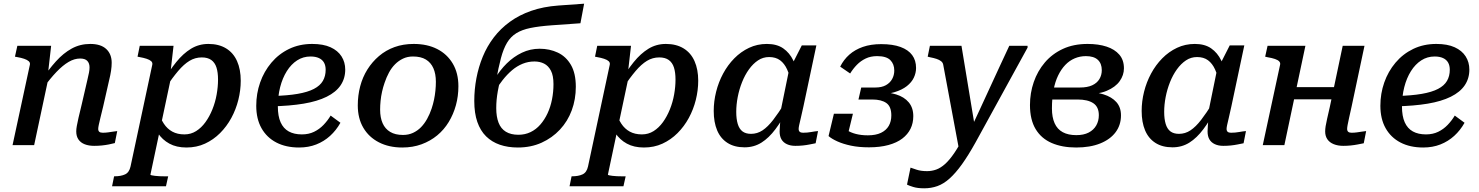

<svg xmlns="http://www.w3.org/2000/svg" viewBox="-20 -786 8010 1040"><path d="M48 0H165L246 -380L240 -388L257 -538H74L61 -479L72 -477Q95 -473 111 -467.5Q127 -462 135.5 -454.5Q144 -447 142 -436ZM539 -210 571 -351Q578 -379 581.5 -402.5Q585 -426 585 -446Q585 -493 555.5 -520.5Q526 -548 469 -548Q414 -548 368.5 -523Q323 -498 282.5 -453Q242 -408 203 -349L215 -310Q252 -361 286 -396.5Q320 -432 351.5 -450.5Q383 -469 414 -469Q441 -469 453 -456Q465 -443 465 -421Q465 -408 462 -392.5Q459 -377 453 -352L422 -218Q411 -174 405 -147Q399 -120 396 -103.5Q393 -87 393 -74Q393 -48 405 -30.5Q417 -13 439 -4.5Q461 4 490 4Q512 4 531.5 2Q551 0 569 -3.5Q587 -7 602 -11L615 -76Q605 -75 592.5 -73Q580 -71 565.5 -69Q551 -67 537 -67Q524 -67 518 -72Q512 -77 512 -88Q512 -95 515 -109.5Q518 -124 524 -148.5Q530 -173 539 -210Z M587 223 598 169H600Q635 169 657.5 158.5Q680 148 687 116L805 -436Q807 -447 799 -454.5Q791 -462 774.5 -467.5Q758 -473 735 -477L725 -479L737 -538H920L902 -381L911 -388L795 159Q794 162 801 163.5Q808 165 819.5 166.5Q831 168 844 168.5Q857 169 868 169H891L879 223ZM798 -147 839 -182Q849 -144 867.5 -116Q886 -88 913.5 -73Q941 -58 979 -58Q1014 -58 1042.5 -76Q1071 -94 1093 -124.5Q1115 -155 1130.5 -193.5Q1146 -232 1153.5 -274Q1161 -316 1161 -355Q1161 -394 1152.5 -420.5Q1144 -447 1124.5 -461Q1105 -475 1073 -475Q1037 -475 1006.5 -456.5Q976 -438 945 -401.5Q914 -365 877 -310L860 -340Q897 -403 934.5 -449.5Q972 -496 1014.5 -522Q1057 -548 1109 -548Q1165 -548 1204.5 -524Q1244 -500 1264 -455Q1284 -410 1284 -349Q1284 -297 1271 -245Q1258 -193 1233 -147Q1208 -101 1172 -65Q1136 -29 1090.5 -8Q1045 13 990 13Q936 13 897.5 -8Q859 -29 835 -65.5Q811 -102 798 -147Z M1600 13Q1529 13 1477 -14Q1425 -41 1396.5 -91.5Q1368 -142 1368 -213Q1368 -279 1389 -339Q1410 -399 1450 -446.5Q1490 -494 1546 -521Q1602 -548 1671 -548Q1731 -548 1770.5 -530Q1810 -512 1830 -480.5Q1850 -449 1850 -409Q1850 -361 1825 -324Q1800 -287 1749.5 -262Q1699 -237 1624.5 -224.5Q1550 -212 1451 -210L1457 -266Q1537 -268 1592 -277.5Q1647 -287 1680.5 -304.5Q1714 -322 1729 -348Q1744 -374 1744 -408Q1744 -431 1735 -447Q1726 -463 1707.5 -471.5Q1689 -480 1662 -480Q1622 -480 1589.5 -459Q1557 -438 1533.5 -400.5Q1510 -363 1497.5 -314Q1485 -265 1485 -209Q1485 -157 1500 -123.5Q1515 -90 1544 -74Q1573 -58 1615 -58Q1652 -58 1681 -72Q1710 -86 1732.5 -109.5Q1755 -133 1771 -160L1824 -121Q1801 -80 1768 -50Q1735 -20 1693 -3.5Q1651 13 1600 13Z M2318 -198Q2326 -222 2331 -246Q2336 -270 2338.5 -295Q2341 -320 2341 -343Q2341 -386 2327.5 -416.5Q2314 -447 2287 -463.5Q2260 -480 2217 -480Q2187 -480 2163 -468.5Q2139 -457 2120 -438Q2101 -419 2087 -393Q2073 -367 2063 -337Q2055 -314 2049.5 -289.5Q2044 -265 2041.5 -240Q2039 -215 2039 -192Q2039 -149 2052.5 -118.5Q2066 -88 2093.5 -71.5Q2121 -55 2163 -55Q2193 -55 2217.5 -66.5Q2242 -78 2260.5 -97Q2279 -116 2293.5 -142Q2308 -168 2318 -198ZM1918 -215Q1918 -269 1931 -318.5Q1944 -368 1970 -409.5Q1996 -451 2033 -482.5Q2070 -514 2117 -531Q2164 -548 2221 -548Q2294 -548 2348 -520.5Q2402 -493 2432.5 -441.5Q2463 -390 2463 -319Q2463 -265 2449.5 -216Q2436 -167 2410.5 -125Q2385 -83 2348 -52.5Q2311 -22 2263.5 -4.5Q2216 13 2159 13Q2087 13 2032.5 -15Q1978 -43 1948 -94Q1918 -145 1918 -215Z M2875 -453Q2841 -453 2810.5 -440.5Q2780 -428 2753.5 -405.5Q2727 -383 2702.5 -352Q2678 -321 2656 -284L2660 -359Q2688 -406 2725 -442.5Q2762 -479 2807 -500.5Q2852 -522 2903 -522Q2957 -522 3001.5 -501Q3046 -480 3072.5 -434.5Q3099 -389 3099 -316Q3099 -248 3077 -188.5Q3055 -129 3013 -84Q2971 -39 2913.5 -13Q2856 13 2785 13Q2731 13 2687.5 -2Q2644 -17 2613 -47.5Q2582 -78 2565.5 -125.5Q2549 -173 2549 -239Q2549 -301 2560.5 -362Q2572 -423 2595 -479Q2618 -535 2654.5 -583Q2691 -631 2742 -668Q2793 -705 2858 -727.5Q2923 -750 3004 -756L3144 -766L3124 -660L2969 -649Q2900 -644 2853.5 -634.5Q2807 -625 2776.5 -606Q2746 -587 2726.5 -554.5Q2707 -522 2693.5 -471.5Q2680 -421 2667 -348L2689 -349Q2681 -318 2676.5 -292.5Q2672 -267 2670 -245Q2668 -223 2668 -200Q2668 -154 2680.5 -121.5Q2693 -89 2720 -72.5Q2747 -56 2788 -56Q2824 -56 2854 -70.5Q2884 -85 2907 -111.5Q2930 -138 2946 -172.5Q2962 -207 2970 -247.5Q2978 -288 2978 -330Q2978 -377 2964 -403.5Q2950 -430 2927 -441.5Q2904 -453 2875 -453Z M3065 223 3076 169H3078Q3113 169 3135.5 158.5Q3158 148 3165 116L3283 -436Q3285 -447 3277 -454.5Q3269 -462 3252.5 -467.5Q3236 -473 3213 -477L3203 -479L3215 -538H3398L3380 -381L3389 -388L3273 159Q3272 162 3279 163.5Q3286 165 3297.5 166.5Q3309 168 3322 168.5Q3335 169 3346 169H3369L3357 223ZM3276 -147 3317 -182Q3327 -144 3345.5 -116Q3364 -88 3391.5 -73Q3419 -58 3457 -58Q3492 -58 3520.5 -76Q3549 -94 3571 -124.5Q3593 -155 3608.5 -193.5Q3624 -232 3631.5 -274Q3639 -316 3639 -355Q3639 -394 3630.5 -420.5Q3622 -447 3602.5 -461Q3583 -475 3551 -475Q3515 -475 3484.5 -456.5Q3454 -438 3423 -401.5Q3392 -365 3355 -310L3338 -340Q3375 -403 3412.5 -449.5Q3450 -496 3492.5 -522Q3535 -548 3587 -548Q3643 -548 3682.5 -524Q3722 -500 3742 -455Q3762 -410 3762 -349Q3762 -297 3749 -245Q3736 -193 3711 -147Q3686 -101 3650 -65Q3614 -29 3568.5 -8Q3523 13 3468 13Q3414 13 3375.5 -8Q3337 -29 3313 -65.5Q3289 -102 3276 -147Z M4305 -364 4266 -334Q4258 -378 4243.5 -410Q4229 -442 4205.5 -459.5Q4182 -477 4146 -477Q4113 -477 4086 -459Q4059 -441 4037 -410.5Q4015 -380 3999.5 -341Q3984 -302 3976 -260.5Q3968 -219 3968 -180Q3968 -142 3976 -115Q3984 -88 4001.5 -74.5Q4019 -61 4048 -61Q4082 -61 4110.5 -80Q4139 -99 4168 -136.5Q4197 -174 4231 -229L4250 -198Q4216 -134 4180.5 -86.5Q4145 -39 4104.5 -13.5Q4064 12 4013 12Q3958 12 3920.5 -12Q3883 -36 3864.5 -80Q3846 -124 3846 -185Q3846 -237 3859 -289Q3872 -341 3897 -387.5Q3922 -434 3957.5 -470Q3993 -506 4037.5 -527Q4082 -548 4134 -548Q4188 -548 4222.5 -524Q4257 -500 4277 -458.5Q4297 -417 4305 -364ZM4402 -540 4332 -210Q4324 -173 4318 -148Q4312 -123 4309 -109Q4306 -95 4306 -88Q4306 -77 4312 -72Q4318 -67 4330 -67Q4353 -67 4374.5 -71Q4396 -75 4411 -76L4398 -10Q4383 -7 4365.5 -3.5Q4348 0 4329 2Q4310 4 4288 4Q4262 4 4242.5 -5Q4223 -14 4213 -31Q4203 -48 4203 -74Q4203 -84 4204.5 -105.5Q4206 -127 4209 -157L4201 -148L4255 -412L4262 -420L4323 -540Z M4731 -482Q4696 -482 4669 -469Q4642 -456 4621.5 -435Q4601 -414 4585 -388L4531 -425Q4550 -463 4580.5 -490Q4611 -517 4654 -532Q4697 -547 4753 -547Q4816 -547 4858 -531.5Q4900 -516 4921 -487.5Q4942 -459 4942 -418Q4942 -391 4930 -365.5Q4918 -340 4892 -319.5Q4866 -299 4824.5 -286.5Q4783 -274 4725 -274L4767 -299L4761 -264L4732 -288Q4790 -288 4834 -274.5Q4878 -261 4902.5 -231.5Q4927 -202 4927 -157Q4927 -119 4912 -88.5Q4897 -58 4867.5 -35.5Q4838 -13 4792.5 -0.5Q4747 12 4687 12Q4632 12 4589.5 3Q4547 -6 4516 -20Q4485 -34 4468 -49L4497 -170H4600L4571 -51Q4559 -51 4549.5 -61Q4540 -71 4536.5 -85.5Q4533 -100 4538 -113Q4547 -95 4567 -81.5Q4587 -68 4616 -60.5Q4645 -53 4681 -53Q4724 -53 4752 -66.5Q4780 -80 4794 -104Q4808 -128 4808 -161Q4808 -209 4781 -228Q4754 -247 4705 -247H4630L4645 -312H4722Q4756 -312 4778.5 -324.5Q4801 -337 4812.5 -358Q4824 -379 4824 -404Q4824 -439 4802.5 -460.5Q4781 -482 4731 -482Z M5177 36 5225 -13 5263 -84 5188 -538H5017L5005 -479L5017 -476Q5038 -472 5053 -467Q5068 -462 5077.5 -454.5Q5087 -447 5089 -436ZM5232 -74 5205 -54Q5175 5 5149 43Q5123 81 5099 102.5Q5075 124 5051 132.5Q5027 141 5002 141Q4968 141 4944.5 133Q4921 125 4912 122L4893 214Q4902 219 4926 226.5Q4950 234 4986 234Q5024 234 5057.5 222Q5091 210 5123.5 181Q5156 152 5190.5 104Q5225 56 5265 -16Q5293 -67 5321 -118Q5349 -169 5377.5 -221Q5406 -273 5434 -324Q5462 -375 5490 -426Q5518 -477 5546 -528V-538H5447Q5420 -480 5393 -422Q5366 -364 5339.5 -306Q5313 -248 5286 -190Q5259 -132 5232 -74Z M5810 -54Q5850 -54 5877 -68Q5904 -82 5918 -106.5Q5932 -131 5932 -162Q5932 -207 5902 -227Q5872 -247 5817 -247H5638L5651 -312H5830Q5870 -312 5896 -324Q5922 -336 5935 -357.5Q5948 -379 5948 -406Q5948 -442 5926.5 -462Q5905 -482 5862 -482Q5830 -482 5801.5 -470Q5773 -458 5750.5 -434.5Q5728 -411 5711.5 -377Q5695 -343 5686.5 -298Q5678 -253 5678 -198Q5678 -151 5692.5 -118.5Q5707 -86 5736.5 -70Q5766 -54 5810 -54ZM5871 -548Q5930 -548 5974 -533.5Q6018 -519 6043 -490Q6068 -461 6068 -416Q6068 -379 6045 -346.5Q6022 -314 5974.5 -294Q5927 -274 5850 -274L5887 -299L5882 -264L5852 -289Q5912 -289 5957 -275Q6002 -261 6027 -233Q6052 -205 6052 -161Q6052 -109 6023 -70Q5994 -31 5939.5 -9Q5885 13 5809 13Q5733 13 5676.5 -11.5Q5620 -36 5589.5 -87Q5559 -138 5559 -217Q5559 -282 5579.5 -341.5Q5600 -401 5639.5 -447.5Q5679 -494 5737 -521Q5795 -548 5871 -548Z M6623 -364 6584 -334Q6576 -378 6561.5 -410Q6547 -442 6523.5 -459.5Q6500 -477 6464 -477Q6431 -477 6404 -459Q6377 -441 6355 -410.5Q6333 -380 6317.5 -341Q6302 -302 6294 -260.5Q6286 -219 6286 -180Q6286 -142 6294 -115Q6302 -88 6319.5 -74.5Q6337 -61 6366 -61Q6400 -61 6428.5 -80Q6457 -99 6486 -136.5Q6515 -174 6549 -229L6568 -198Q6534 -134 6498.5 -86.5Q6463 -39 6422.5 -13.5Q6382 12 6331 12Q6276 12 6238.5 -12Q6201 -36 6182.5 -80Q6164 -124 6164 -185Q6164 -237 6177 -289Q6190 -341 6215 -387.5Q6240 -434 6275.5 -470Q6311 -506 6355.5 -527Q6400 -548 6452 -548Q6506 -548 6540.5 -524Q6575 -500 6595 -458.5Q6615 -417 6623 -364ZM6720 -540 6650 -210Q6642 -173 6636 -148Q6630 -123 6627 -109Q6624 -95 6624 -88Q6624 -77 6630 -72Q6636 -67 6648 -67Q6671 -67 6692.5 -71Q6714 -75 6729 -76L6716 -10Q6701 -7 6683.5 -3.5Q6666 0 6647 2Q6628 4 6606 4Q6580 4 6560.5 -5Q6541 -14 6531 -31Q6521 -48 6521 -74Q6521 -84 6522.5 -105.5Q6524 -127 6527 -157L6519 -148L6573 -412L6580 -420L6641 -540Z M6934 -248H7245L7259 -314H6948ZM6820 0H6937L7051 -538H6846L6833 -479L6846 -476Q6870 -472 6886 -466.5Q6902 -461 6909 -453.5Q6916 -446 6914 -436ZM7277 -88Q7277 -95 7279.5 -109Q7282 -123 7287.5 -147.5Q7293 -172 7301 -208L7371 -538H7253L7183 -206Q7174 -167 7168.5 -142.5Q7163 -118 7160.5 -102.5Q7158 -87 7158 -74Q7158 -49 7170 -31.5Q7182 -14 7204.5 -5Q7227 4 7256 4Q7277 4 7296.5 2Q7316 0 7334 -3.5Q7352 -7 7367 -10L7380 -76Q7370 -75 7357 -73Q7344 -71 7330 -69Q7316 -67 7301 -67Q7289 -67 7283 -72Q7277 -77 7277 -88Z M7689 13Q7618 13 7566 -14Q7514 -41 7485.5 -91.5Q7457 -142 7457 -213Q7457 -279 7478 -339Q7499 -399 7539 -446.5Q7579 -494 7635 -521Q7691 -548 7760 -548Q7820 -548 7859.5 -530Q7899 -512 7919 -480.5Q7939 -449 7939 -409Q7939 -361 7914 -324Q7889 -287 7838.5 -262Q7788 -237 7713.5 -224.5Q7639 -212 7540 -210L7546 -266Q7626 -268 7681 -277.5Q7736 -287 7769.5 -304.5Q7803 -322 7818 -348Q7833 -374 7833 -408Q7833 -431 7824 -447Q7815 -463 7796.5 -471.5Q7778 -480 7751 -480Q7711 -480 7678.5 -459Q7646 -438 7622.5 -400.5Q7599 -363 7586.5 -314Q7574 -265 7574 -209Q7574 -157 7589 -123.5Q7604 -90 7633 -74Q7662 -58 7704 -58Q7741 -58 7770 -72Q7799 -86 7821.5 -109.5Q7844 -133 7860 -160L7913 -121Q7890 -80 7857 -50Q7824 -20 7782 -3.5Q7740 13 7689 13Z"/></svg>

Font: Roboto Serif Medium
Style: Italic
Weight: 500
Italic angle: -10°
Designer: Greg Gazdowicz
Foundry: Commercial Type
Version: Version 1.008